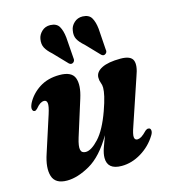

<svg xmlns="http://www.w3.org/2000/svg" viewBox="-104 -761 752 854"><g transform="rotate(-15 271.5 -334.0)"><path d="M508.5 -120.5Q518 -120.5 519.5 -110.2Q521 -100 513 -87.5Q486.5 -44 442.5 -17.2Q398.5 9.5 352 9.5Q286.5 9.5 286.5 -44.5Q286.5 -64 295.2 -89.2Q304 -114.5 314.5 -142Q264.5 -56.5 206.8 -23.5Q149 9.5 100.5 9.5Q46.5 9.5 34.2 -29.5Q22 -68.5 43 -130.5L97 -297.5Q108 -332 106 -345.8Q104 -359.5 91.5 -359.5Q83.5 -359.5 74.5 -354Q65.5 -348.5 53 -333.5Q45.5 -326 40.5 -327Q33 -327 30.5 -336.8Q28 -346.5 36.5 -364.5Q56.5 -403 95.2 -428Q134 -453 188 -453Q244.5 -453 256.8 -419.2Q269 -385.5 251 -328.5L198.5 -161.5Q187 -124 190.8 -108Q194.5 -92 213.5 -92Q239 -92 273.8 -129.5Q308.5 -167 337 -246.5Q350.5 -284.5 356 -308.8Q361.5 -333 361.5 -348Q361.5 -361.5 357 -372Q352.5 -382.5 352.5 -396.5Q352.5 -422.5 382.5 -437.8Q412.5 -453 469 -453Q516 -453 525.8 -429.2Q535.5 -405.5 517.5 -358L447 -148.5Q434.5 -113.5 436 -100Q437.5 -86.5 450 -86.5Q458 -86.5 468 -92.2Q478 -98 495 -115.5Q502.5 -121.5 508.5 -120.5ZM261 -606.5 268 -510Q270.5 -497.5 262 -490.5Q252.5 -483.5 242.5 -491.5L183 -553.5Q161.5 -572.5 152.8 -589.2Q144 -606 148 -629.5Q151 -648.5 166.8 -663.5Q182.5 -678.5 206 -678Q235 -677 246.2 -658Q257.5 -639 261 -606.5ZM410 -606.5 416.5 -510Q419.5 -497 410.5 -490.5Q401.5 -483.5 391.5 -491.5L332 -553.5Q310 -572.5 301.2 -589.2Q292.5 -606 297 -629.5Q299.5 -648.5 315.5 -663.5Q331.5 -678.5 355 -678Q384 -677 395.2 -658Q406.5 -639 410 -606.5Z"/></g></svg>

Font: Fraunces 144pt S050
Style: Bold Italic
Weight: 700
Italic angle: -16°
Version: Version 1.000; ttfautohint (v1.8.3)